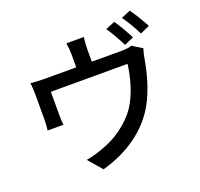

<svg xmlns="http://www.w3.org/2000/svg" viewBox="-152 -1024 1303 1251"><g transform="rotate(-20 500.0 -398.5)"><path d="M752 -821 687 -794C714 -756 747 -696 767 -656L832 -684C813 -723 777 -785 752 -821ZM872 -855 808 -828C836 -790 868 -733 890 -690L955 -719C936 -755 899 -818 872 -855ZM532 -796H411C417 -759 418 -737 418 -713V-627H200C163 -627 134 -629 102 -632C106 -609 107 -573 107 -551V-376C107 -354 105 -324 102 -304H212C209 -321 208 -350 208 -369V-534H740C729 -447 700 -337 648 -258C588 -169 488 -101 395 -70C359 -56 314 -43 276 -37L358 58C538 9 682 -94 759 -233C812 -326 840 -439 855 -526C858 -545 865 -577 872 -594L803 -637C788 -631 767 -627 728 -627H526V-713C526 -737 528 -759 532 -796Z"/></g></svg>

Font: Noto Sans HK Medium
Style: Regular
Weight: 500
Designer: Ryoko NISHIZUKA 西塚涼子 (kana, bopomofo & ideographs); Paul D. Hunt (Latin, Greek & Cyrillic); Sandoll Communications 산돌커뮤니
Foundry: Adobe
Version: Version 2.002;hotconv 1.0.116;makeotfexe 2.5.65601